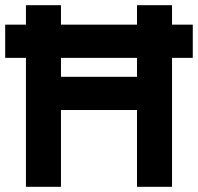

<svg xmlns="http://www.w3.org/2000/svg" viewBox="-20 -720 763 740"><path d="M508 0H643V-497H723V-625H643V-700H508V-625H215V-700H80V-625H0V-497H80V0H215V-296H508ZM508 -424H215V-497H508Z"/></svg>

Font: Overpass ExtraBold
Style: Regular
Weight: 800
Designer: Delve Withrington, Thomas Jockin
Foundry: Delve Fonts
Version: Version 3.000;DELV;Overpass